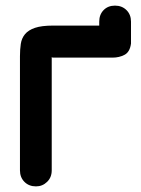

<svg xmlns="http://www.w3.org/2000/svg" viewBox="-20 -653 501 683"><path d="M446 -498Q442 -468 423 -458Q404 -448 380 -448H169Q164 -448 164 -451V-47Q164 -22 147.5 -6Q131 10 108 10Q83 10 67 -6Q51 -22 51 -47V-453Q51 -477 54 -497Q57 -517 69 -531.5Q81 -546 104.5 -554Q128 -562 169 -562H333V-576Q333 -601 348.5 -617Q364 -633 389 -633Q414 -633 430 -617Q446 -601 446 -576Z"/></svg>

Font: VDS
Style: Bold
Weight: 700
Designer: artmaker
Foundry: artmaker
Version: Version 1.000 2009 initial release